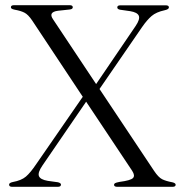

<svg xmlns="http://www.w3.org/2000/svg" viewBox="-20 -720 704 740"><path d="M573.5 -62Q590.5 -36.5 605 -29.2Q619.5 -22 644 -17.5Q657 -14.5 657 -8Q657 0 645 0H432Q419.5 0 419.5 -8Q419.5 -11.5 423.5 -14Q427.5 -16.5 441 -19Q483.5 -24.5 492.5 -33.8Q501.5 -43 489.5 -61.5L312 -328L143.5 -82Q125 -55 130 -41.5Q135 -28 164 -23L203.5 -17.5Q215 -14.5 215 -8.5Q215 0 202.5 0H27Q15 0 15 -8.5Q15 -15.5 29.5 -18.5Q62.5 -24.5 80 -39.5Q97.5 -54.5 120 -88L299 -347L104 -641Q88.5 -664 74.2 -671.2Q60 -678.5 37 -682.5Q27.5 -684.5 24.8 -686.8Q22 -689 22 -692Q22 -700 34 -700H248.5Q260.5 -700 260.5 -692Q260.5 -685 249.5 -683.5L203.5 -678.5Q165 -673.5 184.5 -645.5L350.5 -396L502.5 -619.5Q520.5 -646 515 -659.2Q509.5 -672.5 481.5 -677L443 -682.5Q432 -684.5 432 -691.5Q432 -699.5 444 -699.5H619Q631 -699.5 631 -691.5Q631 -684 614.5 -680.5Q582 -673.5 564.2 -658.2Q546.5 -643 527.5 -615.5L363.5 -377Z"/></svg>

Font: Fraunces 72pt S000 Light
Style: Regular
Weight: 300
Version: Version 1.000; ttfautohint (v1.8.3)